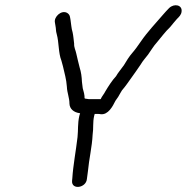

<svg xmlns="http://www.w3.org/2000/svg" viewBox="-20 -689 718 738"><path d="M630 -658C622 -650 614 -641 607 -633C578 -599 547 -567 521 -529L504 -505C499 -498 493 -491 488 -485C478 -474 464 -452 456 -438C447 -425 433 -409 426 -396C411 -380 397 -358 385 -338C381 -329 371 -318 367 -308H321C316 -309 312 -309 307 -310C307 -311 306 -311 305 -311C306 -322 301 -340 298 -350L295 -374C294 -395 292 -411 286 -430C281 -449 277 -467 273 -484C271 -495 264 -507 265 -521C263 -536 262 -552 259 -565C254 -581 254 -595 251 -613L249 -624C248 -631 243 -637 237 -640C215 -651 187 -624 191 -603L193 -591C196 -577 194 -571 198 -558C207 -526 204 -486 216 -456L222 -434C228 -407 235 -385 237 -356C238 -331 247 -314 247 -290C248 -270 264 -257 286 -254H288L285 -244C278 -214 281 -190 278 -162C272 -110 261 -53 258 -4L257 6C254 42 311 34 314 -1L318 -31C322 -76 334 -126 336 -171C340 -197 336 -218 342 -244L344 -251H357C360 -251 364 -251 367 -250C396 -247 413 -280 424 -302C433 -314 436 -319 443 -332L449 -342C463 -358 472 -372 485 -390C498 -407 507 -422 520 -440C530 -457 537 -463 549 -479C560 -494 570 -512 583 -526C601 -547 614 -566 634 -585C644 -597 651 -606 660 -616C668 -624 677 -632 678 -645C681 -670 650 -677 630 -658Z"/></svg>

Font: Electronic
Style: It
Weight: 400
Version: Version 1.011